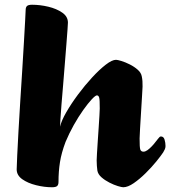

<svg xmlns="http://www.w3.org/2000/svg" viewBox="-20 -776 717 809"><path d="M199.1 13Q166.7 13 131.9 4.3Q97.1 -4.3 73.7 -20.9Q50.3 -37.5 50.3 -62.3Q50.3 -78.5 52.5 -120.3Q54.6 -162.1 57.7 -220.3Q60.8 -278.6 65.1 -344.6Q69.3 -410.6 73.4 -475.6Q77.6 -540.7 80.7 -596.2Q83.8 -651.8 85.9 -688.5Q88.1 -725.3 88.1 -733.6Q88.1 -745.2 93.7 -750.6Q99.4 -756 115.2 -756Q148.8 -756 183.6 -747.7Q218.4 -739.4 242.3 -722.8Q266.2 -706.3 266.2 -680.7Q266.2 -675.9 264.5 -651.7Q262.9 -627.4 259.8 -590Q256.7 -552.6 253.3 -508.8Q249.9 -465.1 246.2 -420.7Q242.5 -376.3 239.3 -338.2Q236.2 -300.2 234.6 -274.5Q233 -248.8 233 -242.2Q238.9 -267.8 259.6 -303.6Q280.2 -339.4 308.8 -377.8Q337.4 -416.2 368.1 -449.5Q398.8 -482.8 425.5 -503.4Q452.2 -524 468.7 -524Q475 -524 491.6 -519Q508.1 -514 527.1 -504.4Q546 -494.9 560.3 -482.2Q574.7 -469.6 577.4 -454Q579.4 -444.7 580.2 -434.1Q580.9 -423.5 580.7 -411Q580.4 -400.9 578.4 -370.1Q576.4 -339.4 574.3 -302.6Q572.2 -265.9 570.2 -234.9Q568.2 -203.9 568.2 -192.5Q568 -154.7 571.2 -145.8Q574.5 -136.9 584.5 -136.9Q592.2 -136.9 601.2 -143.2Q610.1 -149.6 619 -158.9Q628 -168.1 634.8 -177.3Q641.6 -186.5 645.8 -191.2Q650.1 -196.2 652.3 -198.6Q654.6 -201 658.1 -201Q669.4 -201 673.4 -187.7Q677.4 -174.4 677.4 -160.6Q677.4 -153.9 674.6 -147.2Q671.8 -140.6 667.6 -134Q658.6 -120.3 638.9 -95.9Q619.1 -71.5 593.7 -46.4Q568.3 -21.3 543.3 -4.1Q518.3 13 499.3 13Q493 13 476.4 8Q459.9 3 440.9 -6.7Q422 -16.3 407.5 -29Q393.1 -41.7 390.3 -57Q389.1 -66.5 388.2 -77Q387.3 -87.5 387.3 -100Q387.3 -107.2 388.6 -128.9Q389.8 -150.7 391.8 -179.7Q393.8 -208.7 395.7 -237.3Q397.5 -265.8 398.9 -288.1Q400.3 -310.4 400.3 -318.5Q400.5 -356.3 397.8 -365.2Q395 -374.1 388.3 -374.1Q382.1 -374.1 366.4 -357.3Q350.7 -340.5 330.7 -312.4Q310.7 -284.4 290.9 -249.2Q271.2 -213.9 256.2 -178Q238.8 -131.8 232.7 -92.8Q226.5 -53.9 226.5 -9.4Q226.5 2.2 221 7.6Q215.5 13 199.1 13Z"/></svg>

Font: Briem Hand Thin
Style: Regular
Weight: 100
Designer: Gunnlaugur SE Briem, Eben Sorkin
Foundry: Sorkin Type Co.
Version: Version 1.003